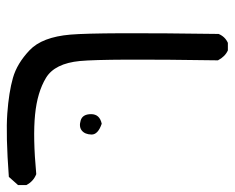

<svg xmlns="http://www.w3.org/2000/svg" viewBox="-88 -326 670 547"><g transform="rotate(-90 246.5 -52.0)"><path d="M377 262.7Q359.4 254.9 348.6 234.4Q353.5 -86.9 346.7 -158.7Q339.8 -230.5 298.8 -255.4Q257.8 -280.3 193.8 -286.6Q129.9 -293 24.4 -283.2Q3.9 -291 -6.8 -311.5V-335L16.6 -361.3Q136.7 -370.1 197.3 -365.7Q257.8 -361.3 298.8 -349.6Q339.8 -337.9 377.4 -302.2Q415 -266.6 421.9 -186Q428.7 -105.5 423.8 236.3Q416 254.9 398.4 262.7ZM168 -96.7Q136.7 -107.4 137.2 -126Q137.7 -144.5 148.4 -153.3Q159.2 -162.1 177.2 -156.7Q195.3 -151.4 195.3 -127Q195.3 -102.5 168 -96.7Z"/></g></svg>

Font: NaikaiFont
Style: Regular
Weight: 400
Version: Version 1.67